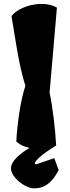

<svg xmlns="http://www.w3.org/2000/svg" viewBox="-20 -767 365 1000"><path d="M64.9 -30.3C81.1 -14.6 104 -2.9 133.3 3.4C87.9 31.7 37.1 69.8 37.1 109.9C37.1 156.2 110.4 213.9 157.7 213.9C214.4 213.9 252.9 182.6 285.6 118.7L262.7 56.6L167 89.4L160.2 83C179.2 47.4 243.7 9.3 272.5 -9.3C267.1 -101.6 254.9 -205.1 238.3 -284.7L276.4 -727.1C252.9 -741.2 226.1 -746.6 195.3 -746.6C122.6 -746.6 58.1 -710.9 40 -683.1C57.6 -580.6 78.1 -423.8 112.3 -320.3C88.4 -250.5 69.8 -126 64.9 -30.3Z"/></svg>

Font: Fruktur
Style: Regular
Weight: 400
Designer: Viktoriya Grabowska
Foundry: Viktoriya Grabowska
Version: Version 1.002